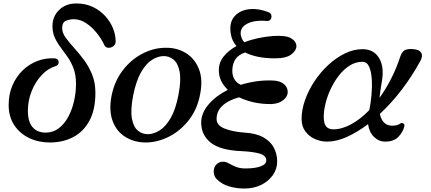

<svg xmlns="http://www.w3.org/2000/svg" viewBox="-20 -811 2487 1109"><path d="M268 12Q202 12 148 -14Q94 -40 62 -88.5Q30 -137 30 -205Q30 -267 52 -318Q74 -369 111.5 -405Q149 -441 196.5 -459Q244 -477 295 -474Q310 -473 315.5 -463.5Q321 -454 317.5 -443.5Q314 -433 301 -429Q255 -415 219 -375.5Q183 -336 162 -282.5Q141 -229 141 -172Q141 -108 168 -76.5Q195 -45 244 -45Q287 -45 320 -70.5Q353 -96 375 -137.5Q397 -179 408 -228.5Q419 -278 419 -327Q419 -377 405.5 -414Q392 -451 371.5 -480.5Q351 -510 330.5 -537Q310 -564 296.5 -593.5Q283 -623 283 -660Q283 -716 321.5 -753.5Q360 -791 421 -791Q474 -791 516 -771Q558 -751 587.5 -718.5Q617 -686 632.5 -648Q648 -610 648 -573Q648 -554 634.5 -544Q621 -534 605.5 -535Q590 -536 583 -550Q566 -587 538.5 -621Q511 -655 477 -677.5Q443 -700 406 -700Q381 -700 360 -690.5Q339 -681 339 -650Q339 -622 358.5 -594.5Q378 -567 406.5 -536Q435 -505 463.5 -467Q492 -429 511.5 -382Q531 -335 531 -275Q531 -178 497 -114.5Q463 -51 403.5 -19.5Q344 12 268 12Z M827 12Q760 13 707.5 -18Q655 -49 631.5 -109.5Q608 -170 624 -256Q641 -342 688.5 -404Q736 -466 800.5 -500Q865 -534 932 -535Q1000 -537 1052 -505.5Q1104 -474 1128.5 -413.5Q1153 -353 1136 -267Q1120 -181 1072 -119Q1024 -57 959.5 -23.5Q895 10 827 12ZM836 -36Q870 -37 904 -59Q938 -81 966.5 -130.5Q995 -180 1011 -264Q1027 -348 1017.5 -397Q1008 -446 982 -467Q956 -488 923 -487Q890 -486 856 -464Q822 -442 794 -392.5Q766 -343 749 -259Q733 -175 742 -126Q751 -77 777 -56Q803 -35 836 -36Z M1391 278Q1347 278 1304.5 266Q1262 254 1231 223Q1215 206 1214.5 182Q1214 158 1227 142Q1241 126 1261 123.5Q1281 121 1300 132Q1319 143 1342.5 152.5Q1366 162 1397 162Q1453 162 1485.5 150Q1518 138 1518 116Q1518 87 1479 76Q1440 65 1376 62Q1251 57 1196.5 12.5Q1142 -32 1142 -103Q1142 -157 1184 -207Q1226 -257 1296 -292Q1272 -315 1258 -343Q1244 -371 1244 -405Q1244 -450 1272 -485Q1300 -520 1346 -545Q1319 -575 1313 -616Q1303 -677 1331.5 -713Q1360 -749 1414 -757Q1468 -765 1532 -740Q1545 -735 1547.5 -722Q1550 -709 1543 -699Q1536 -689 1520 -690Q1448 -696 1406 -673Q1364 -650 1371 -608Q1374 -595 1378.5 -585Q1383 -575 1392 -567Q1430 -582 1472.5 -591Q1515 -600 1557 -603Q1632 -608 1662 -589.5Q1692 -571 1692 -544Q1692 -520 1663 -497Q1634 -474 1569 -474Q1513 -474 1470 -483Q1427 -492 1396 -508Q1358 -495 1341 -470.5Q1324 -446 1322 -409Q1319 -347 1370 -321Q1412 -334 1459 -341Q1506 -348 1555 -346Q1596 -345 1619 -326Q1642 -307 1642 -279Q1642 -254 1616.5 -233Q1591 -212 1548 -210Q1499 -209 1450.5 -219Q1402 -229 1361 -249Q1301 -233 1266 -201.5Q1231 -170 1231 -124Q1231 -87 1277 -68.5Q1323 -50 1393 -45Q1460 -41 1501.5 -17.5Q1543 6 1562 42.5Q1581 79 1581 121Q1581 165 1556 200.5Q1531 236 1488.5 257Q1446 278 1391 278Z M1870 7Q1832 7 1798 -8.5Q1764 -24 1743 -53Q1722 -82 1722 -124Q1722 -177 1742 -233.5Q1762 -290 1797 -342.5Q1832 -395 1877 -436.5Q1922 -478 1972.5 -502.5Q2023 -527 2074 -527Q2139 -527 2170 -475Q2201 -423 2185 -337Q2181 -312 2177.5 -289.5Q2174 -267 2172 -246Q2209 -297 2240 -358Q2271 -419 2293 -487Q2304 -519 2328 -525Q2352 -531 2382 -525Q2405 -521 2414 -504Q2423 -487 2408 -459Q2362 -374 2302 -295Q2242 -216 2174 -153Q2189 -85 2245 -85Q2262 -85 2273.5 -88.5Q2285 -92 2293 -98Q2300 -103 2309.5 -98Q2319 -93 2315 -79Q2307 -48 2281 -20.5Q2255 7 2205 7Q2168 7 2140 -20.5Q2112 -48 2106 -94Q2045 -48 1984.5 -20.5Q1924 7 1870 7ZM1905 -64Q1955 -64 2009 -93.5Q2063 -123 2113 -175Q2121 -212 2125.5 -259.5Q2130 -307 2127.5 -351.5Q2125 -396 2112.5 -425Q2100 -454 2073 -454Q2034 -454 2000 -432.5Q1966 -411 1938.5 -376Q1911 -341 1891 -299Q1871 -257 1860.5 -214.5Q1850 -172 1850 -137Q1850 -97 1864 -80.5Q1878 -64 1905 -64Z"/></svg>

Font: Zen Old Mincho Black
Style: Regular
Weight: 900
Designer: Yoshimichi Ohira
Foundry: Positype
Version: Version 1.001